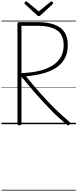

<svg xmlns="http://www.w3.org/2000/svg" viewBox="-20 -1701 1059 2629"><path d="M247 14Q232 14 225.5 9Q219 4 219 -8V-1378Q219 -1388 226.5 -1393Q234 -1398 248 -1398H491Q630 -1398 722.5 -1365Q815 -1332 861.5 -1263Q908 -1194 908 -1085Q908 -1002 884 -939.5Q860 -877 817 -831.5Q774 -786 717.5 -755Q661 -724 597 -704Q533 -684 466.5 -673Q400 -662 336 -656Q424 -547 521 -436.5Q618 -326 722.5 -222.5Q827 -119 935 -29Q943 -23 943.5 -14Q944 -5 932 6Q923 15 914.5 14.5Q906 14 896 6Q786 -83 679.5 -191.5Q573 -300 471 -417Q369 -534 274 -650V-8Q274 4 268.5 9Q263 14 247 14ZM274 -699Q328 -702 385 -708Q442 -714 498.5 -726.5Q555 -739 607 -758.5Q659 -778 703.5 -807Q748 -836 781.5 -875.5Q815 -915 833.5 -967Q852 -1019 852 -1085Q852 -1176 812.5 -1234Q773 -1292 692.5 -1320Q612 -1348 490 -1348H274ZM685 -1681Q692 -1681 699.5 -1673.5Q707 -1666 707 -1657Q707 -1655 706 -1652Q705 -1649 702 -1645L536 -1493Q531 -1488 525.5 -1484.5Q520 -1481 511 -1481Q502 -1481 497 -1484.5Q492 -1488 486 -1494L321 -1645Q317 -1649 316 -1652.5Q315 -1656 315 -1658Q315 -1667 323 -1674Q331 -1681 338 -1681Q343 -1681 346.5 -1678.5Q350 -1676 355 -1673L511 -1545L668 -1673Q672 -1676 676 -1678.5Q680 -1681 685 -1681ZM0 898H1019V908H0ZM0 -20H1019V0H0ZM0 -505H1019V-500H0ZM0 -1418H1019V-1408H0Z"/></svg>

Font: Playwrite FR Trad Guides
Style: Regular
Weight: 400
Designer: Veronika Burian, José Scaglione
Foundry: TypeTogether
Version: Version 1.003